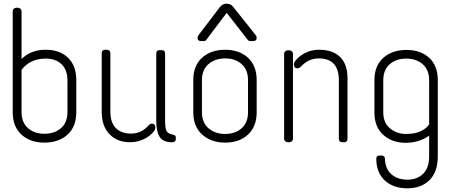

<svg xmlns="http://www.w3.org/2000/svg" viewBox="-20 -772 2500 1042"><path d="M69 -730H77Q85 -730 91 -724.5Q97 -719 97 -711V-452Q149 -502 227 -502Q305 -502 349.5 -458.5Q394 -415 394 -337V-163Q394 -84 346 -41Q298 2 221 2Q144 2 96.5 -41.5Q49 -85 49 -163V-711Q49 -719 55 -724.5Q61 -730 69 -730ZM229 -454Q143 -454 97 -393V-164Q97 -107 132 -76.5Q167 -46 221 -46Q275 -46 310.5 -76Q346 -106 346 -164V-335Q346 -393 314 -423.5Q282 -454 229 -454Z M551 -502H559Q579 -502 579 -482V-166Q579 -107 608.5 -77Q638 -47 692 -47Q746 -47 785 -90Q794 -101 804 -101Q823 -101 823 -79Q823 -70 818 -63Q798 -35 762 -17.5Q726 0 686 0Q617 0 574.5 -43.5Q532 -87 532 -165V-482Q532 -502 551 -502ZM847 -500H857Q876 -500 876 -480V-117Q876 -78 882.5 -63.5Q889 -49 908 -44L919 -41Q934 -38 934 -28V-17Q934 0 914 0Q865 0 846.5 -29Q828 -58 828 -118V-480Q828 -500 847 -500Z M1373 -337V-163Q1373 -85 1326 -41.5Q1279 2 1202.5 2Q1126 2 1077.5 -41.5Q1029 -85 1029 -163V-337Q1029 -416 1077 -459Q1125 -502 1202 -502Q1279 -502 1326 -458.5Q1373 -415 1373 -337ZM1076 -337V-163Q1076 -106 1112 -75.5Q1148 -45 1202 -45Q1256 -45 1291 -75.5Q1326 -106 1326 -163V-337Q1326 -394 1291 -424.5Q1256 -455 1202 -455Q1148 -455 1112 -424.5Q1076 -394 1076 -337ZM1173 -733Q1187 -752 1210 -752Q1233 -752 1247 -733L1368 -581Q1373 -575 1373 -567Q1373 -549 1353 -549H1340Q1329 -549 1325 -555L1212 -700L1210 -702L1099 -555Q1095 -549 1085 -549H1072Q1052 -549 1052 -567Q1052 -573 1057 -581Z M1711 -502Q1786 -502 1826 -462.5Q1866 -423 1866 -347V-20Q1866 0 1847 0H1839Q1819 0 1819 -20V-336Q1819 -455 1710 -455Q1653 -455 1613 -410Q1602 -401 1594 -401Q1576 -401 1575 -421Q1575 -429 1579 -437Q1600 -466 1635 -484Q1670 -502 1711 -502ZM1542 -499H1550Q1558 -499 1564 -493.5Q1570 -488 1570 -479V-20Q1570 -11 1564 -5.5Q1558 0 1550 0H1542Q1534 0 1528 -5.5Q1522 -11 1522 -20V-479Q1522 -488 1528 -493.5Q1534 -499 1542 -499Z M2356 -336V76Q2356 161 2311 205.5Q2266 250 2190.5 250Q2115 250 2069 208Q2023 166 2022 90Q2022 72 2041 72H2049Q2069 72 2069 90Q2071 145 2104.5 174Q2138 203 2191 203Q2244 203 2276.5 171Q2309 139 2309 75V-36Q2255 3 2181.5 3Q2108 3 2060 -40Q2012 -83 2012 -162V-336Q2012 -415 2060 -458Q2108 -501 2185.5 -501Q2263 -501 2309.5 -458Q2356 -415 2356 -336ZM2060 -335V-163Q2060 -106 2096.5 -75.5Q2133 -45 2183.5 -45Q2234 -45 2266.5 -61.5Q2299 -78 2309 -98V-336Q2309 -393 2274 -423.5Q2239 -454 2184.5 -454Q2130 -454 2095 -423.5Q2060 -393 2060 -335Z"/></svg>

Font: Text Me One
Style: Regular
Weight: 400
Designer: Julia Petretta
Foundry: Julia Petretta
Version: Version 1.003